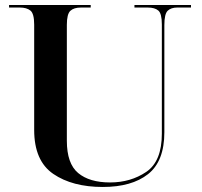

<svg xmlns="http://www.w3.org/2000/svg" viewBox="-20 -734 805 764"><path d="M389 10Q504 10 569 -41Q634 -92 634 -208V-634Q634 -679 647.5 -691.5Q661 -704 685 -704H740V-714H515V-704H568Q596 -704 610 -692Q624 -680 624 -637V-202Q624 -92 562 -50Q500 -8 418 -8Q336 -8 291 -45.5Q246 -83 246 -174V-635Q246 -678 260 -691Q274 -704 302 -704H341V-714H16V-704H59Q86 -704 101 -692Q116 -680 116 -636V-217Q116 -94 192 -42Q268 10 389 10Z"/></svg>

Font: Noto Serif Display Semi
Style: Regular
Weight: 600
Designer: Monotype Design Team
Foundry: Monotype Imaging Inc.
Version: Version 1.900